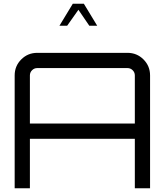

<svg xmlns="http://www.w3.org/2000/svg" viewBox="-20 -1001 876 1021"><path d="M178 -720H658Q708 -720 743 -685Q778 -650 778 -600V0H697V-263H139V0H58V-600Q58 -650 93 -685Q128 -720 178 -720ZM139 -344H697V-600Q697 -616 685.5 -627.5Q674 -639 658 -639H178Q162 -639 150.5 -627.5Q139 -616 139 -600ZM337 -864H296L367 -981H426L497 -864H455L397 -949Z"/></svg>

Font: Orbitron
Style: Regular
Weight: 400
Designer: Matt McInerney
Foundry: Matt McInerney
Version: 1.000